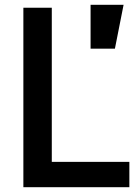

<svg xmlns="http://www.w3.org/2000/svg" viewBox="-20 -777 579 797"><path d="M77 0H517V-105H195V-745H77ZM356 -575H457L493 -757H356Z"/></svg>

Font: Custom Plus Jakarta Sans SemiBold
Style: Regular
Weight: 600
Designer: Gumpita Rahayu & FullSphere
Foundry: Tokotype & FullSphere
Version: Version 1.001;hotconv 1.0.117;makeotfexe 2.5.65602